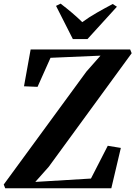

<svg xmlns="http://www.w3.org/2000/svg" viewBox="-38 -1008 725 1028"><path d="M-10 0 -18 -20 424.5 -624.5 500 -710 232.5 -698.5 163 -543 90.5 -546 126 -743H659L667 -723L223 -115L151 -34L449 -52L539 -227.5L609 -216L558 0ZM352 -799 262 -976.5 286.5 -988.5Q317.5 -965 347.2 -939.8Q377 -914.5 402.5 -889.5Q438.5 -916 481 -940.2Q523.5 -964.5 565.5 -986.5L588 -972L430.5 -799Z"/></svg>

Font: Merriweather 120pt
Style: Bold Italic
Weight: 700
Italic angle: -7.8°
Version: Version 2.101